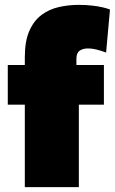

<svg xmlns="http://www.w3.org/2000/svg" viewBox="-20 -769 472 789"><path d="M82 0Q82 -52 82 -101Q82 -150 82 -213V-263Q82 -291.5 82 -328.2Q82 -365 82 -403.5Q82 -442 82 -476.2Q82 -510.5 82 -534Q82 -600 100.5 -642Q119 -684 150.5 -707.5Q182 -731 221.8 -740Q261.5 -749 304 -749Q332.5 -749 357.2 -746.2Q382 -743.5 401.2 -739Q420.5 -734.5 432 -730L416 -553Q396.5 -560.5 377.5 -565.2Q358.5 -570 342 -570Q321 -570 307.5 -560.8Q294 -551.5 294 -528Q294 -524.5 294 -516.2Q294 -508 294 -502L304 -470V-213Q304 -150 304 -101Q304 -52 304 0ZM12 -339V-502H407V-339Q363.5 -339 325.2 -339Q287 -339 247 -339H145Z"/></svg>

Font: Commissioner Thin Black
Style: Regular
Weight: 900
Version: Version 1.000